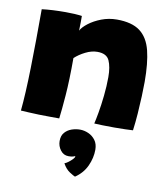

<svg xmlns="http://www.w3.org/2000/svg" viewBox="-88 -605 842 960"><g transform="rotate(10 332.5 -125.0)"><path d="M229.5 7Q210.5 7 182.8 6.8Q155 6.5 126 6Q104 5 74.2 3.8Q44.5 2.5 34 1.5Q42.5 -82 45.5 -217.8Q48.5 -353.5 48.5 -515.5Q99.5 -522 169 -522Q192.5 -522 214 -520.8Q235.5 -519.5 252 -517Q252 -510.5 252 -486Q252 -461.5 251 -442.5Q260 -460.5 286.5 -481Q313 -501.5 350.2 -515.8Q387.5 -530 428 -530Q504.5 -530 545.8 -499Q587 -468 602.8 -405.2Q618.5 -342.5 618.5 -247Q618.5 -217 616.8 -174.2Q615 -131.5 611.8 -85.2Q608.5 -39 603 1.5Q590.5 2.5 564 3.2Q537.5 4 508 4Q476 4 447.5 3.2Q419 2.5 406.5 1.5Q411 -16.5 418 -55.8Q425 -95 430.2 -144Q435.5 -193 435.5 -239Q435.5 -291 421.2 -322.5Q407 -354 360 -354Q331 -354 300 -338.5Q269 -323 247 -302.5Q247 -189.5 241 -112.5Q235 -35.5 229.5 7ZM357.5 280Q350 277.5 329.2 264Q308.5 250.5 294 223.5Q302.5 220.5 313.5 212.2Q324.5 204 333 195Q341.5 186 341.5 181Q341.5 179 341 178.5Q335.5 181.5 327.8 183.2Q320 185 307.5 185Q282.5 185 266.8 164.2Q251 143.5 251 117.5Q251 90.5 265 74.5Q279 58.5 300 51.2Q321 44 342 44Q364 44 385.2 53.5Q406.5 63 420.5 82Q434.5 101 434.5 130Q434.5 171.5 415.8 212.5Q397 253.5 357.5 280Z"/></g></svg>

Font: Grandstander Black
Style: Regular
Weight: 900
Designer: Tyler Finck
Foundry: Etcetera Type Co
Version: Version 1.200; ttfautohint (v1.8.3)